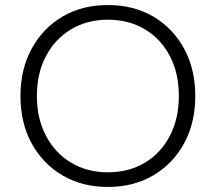

<svg xmlns="http://www.w3.org/2000/svg" viewBox="-20 -730 854 760"><path d="M407 10Q305 10 227 -36Q149 -82 105 -163Q61 -244 61 -350Q61 -456 105.5 -537.5Q150 -619 227.5 -664.5Q305 -710 407 -710Q510 -710 587.5 -664Q665 -618 709 -537Q753 -456 753 -350Q753 -244 709 -163Q665 -82 587 -36Q509 10 407 10ZM407 -48Q490 -48 553.5 -86Q617 -124 652.5 -192.5Q688 -261 688 -350Q688 -440 652.5 -508Q617 -576 553.5 -614Q490 -652 407 -652Q325 -652 261.5 -614Q198 -576 162 -508Q126 -440 126 -350Q126 -261 162 -192.5Q198 -124 261.5 -86Q325 -48 407 -48Z"/></svg>

Font: REM Medium ExtraLight
Style: Regular
Weight: 250
Version: Version 1.005;gftools[0.9.28]